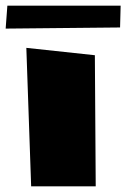

<svg xmlns="http://www.w3.org/2000/svg" viewBox="-66 -688 446 678"><path d="M358 -591 -46 -587 -40 -668H360ZM44 -30 27 -519 269 -493 272 -30Z"/></svg>

Font: LONDON PRESLEY
Style: Regular
Weight: 400
Version: Version 001.000